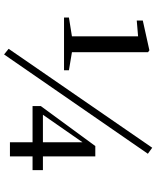

<svg xmlns="http://www.w3.org/2000/svg" viewBox="73 -850 808 995"><g transform="rotate(90 477.5 -353.0)"><path d="M344.7 -280.3H71.3V-305.7L168.9 -321.3V-664.1L86.9 -657.2V-688.5L241.2 -722.7L251 -715.8V-321.3L344.7 -305.7ZM746.1 -737.3 777.3 -714.8 262.7 30.3 233.4 6.8ZM575.2 -170.9H717.8V-376ZM862.3 -170.9V-117.2H791V0H717.8V-117.2H530.3V-160.2L737.3 -442.4H791V-170.9Z"/></g></svg>

Font: GenYoMin TW TTF SemiBold
Style: Regular
Weight: 600
Version: Version 1.300